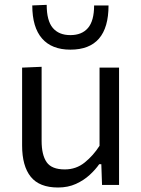

<svg xmlns="http://www.w3.org/2000/svg" viewBox="-20 -782 598 812"><path d="M225.5 11Q146.5 11 110 -34.5Q73.5 -80 73.5 -166.5V-496L156 -499.5V-186Q156 -127 177.2 -96.2Q198.5 -65.5 254 -65.5Q302 -65.5 338.2 -94.8Q374.5 -124 401 -165.5V-496H483.5V0H411.5L408.5 -87.5H399.5Q384 -65 359.2 -42.2Q334.5 -19.5 301 -4.2Q267.5 11 225.5 11ZM277.5 -572Q199 -572 157.8 -619.2Q116.5 -666.5 116.5 -759L177.5 -761.5Q177.5 -694.5 203.2 -664Q229 -633.5 277.5 -633.5Q326.5 -633.5 352.2 -663.8Q378 -694 378 -759H439Q439 -572 277.5 -572Z"/></svg>

Font: Heraclito
Style: Regular
Weight: 400
Designer: Kostas Bartsokas (font) & Cristiano Sobral (main changes)
Foundry: Kostas Bartsokas (font) & Cristiano Sobral (main changes)
Version: Version 1.00;July 8, 2020;FontCreator 13.0.0.2655 64-bit